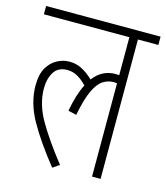

<svg xmlns="http://www.w3.org/2000/svg" viewBox="-98 -698 677 781"><g transform="rotate(15 241.0 -307.5)"><path d="M0 -587V-622H482V-587H396V0H360V-393Q353 -394 345 -394Q322 -394 301 -380.5Q280 -367 263 -330.5Q246 -294 233 -226L198 -234Q211 -306 234 -350Q214 -371 194 -382Q174 -393 151 -393Q113 -393 95.5 -365Q78 -337 78 -296Q78 -230 116.5 -163.5Q155 -97 222 -12L194 7Q122 -83 82 -155Q42 -227 42 -299Q42 -346 58.5 -374Q75 -402 100 -415Q125 -428 150 -428Q181 -428 205.5 -414.5Q230 -401 252 -380Q288 -428 345 -428Q353 -428 360 -427V-587Z"/></g></svg>

Font: Noto Sans Devanagari ExtraCondensed ExtraLight
Style: Regular
Weight: 200
Width: 2
Designer: Jelle Bosma - Monotype Design Team
Foundry: Monotype Imaging Inc.
Version: Version 2.004; ttfautohint (v1.8.4.7-5d5b)